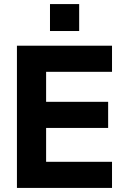

<svg xmlns="http://www.w3.org/2000/svg" viewBox="-20 -921 615 941"><path d="M63 -697H529V-569H206V-422H510V-294H206V-128H529V0H63ZM225 -901H368V-769H225Z"/></svg>

Font: Hanken Grotesk ExtraBold
Style: Regular
Weight: 800
Designer: Alfredo Marco Pradil
Foundry: Hanken Design Co.
Version: Version 3.014